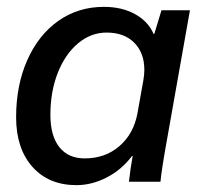

<svg xmlns="http://www.w3.org/2000/svg" viewBox="-20 -530 587 560"><path d="M27 -188Q27 -281 59.5 -354.5Q92 -428 150 -469Q208 -510 283 -510Q335 -510 373.5 -489Q412 -468 428 -431H430L451 -500H534L468 -128Q451 -34 448 0H356Q361 -43 367 -75H365Q335 -35 291.5 -12.5Q248 10 203 10Q122 10 74.5 -43.5Q27 -97 27 -188ZM381 -200 398 -295Q401 -312 401 -326Q401 -376 371.5 -405.5Q342 -435 291 -435Q245 -435 207.5 -403.5Q170 -372 148.5 -317.5Q127 -263 127 -195Q127 -134 153 -101Q179 -68 227 -68Q287 -68 328.5 -104Q370 -140 381 -200Z"/></svg>

Font: Sarabun Medium
Style: Italic
Weight: 500
Italic angle: -10°
Designer: Suppakit Chalermlarp | Katatrad Co.,Ltd.
Foundry: Cadson Demak Co.,Ltd.
Version: Version 1.000; ttfautohint (v1.6)